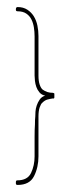

<svg xmlns="http://www.w3.org/2000/svg" viewBox="-20 -455 205 544"><path d="M134 -179Q134 -175 129 -176Q122 -175 114.5 -173Q107 -171 100 -164Q96 -161 92.5 -151Q89 -141 89 -125V-12Q89 19 76.5 44Q64 69 30 69Q25 69 25 65V61Q25 56 29 56Q58 56 68 35Q78 14 78 -12Q78 -45 78 -67Q78 -89 79 -102Q79 -117 80 -125Q80 -130 80.5 -138.5Q81 -147 84 -156Q87 -165 92.5 -173Q98 -181 108 -184Q98 -186 92 -193Q86 -200 83 -208.5Q80 -217 79 -226Q78 -235 78 -241V-352Q78 -365 76 -377.5Q74 -390 69 -400Q64 -410 54.5 -416.5Q45 -423 30 -423Q25 -423 25 -427V-429Q25 -435 30 -435Q46 -435 57.5 -427.5Q69 -420 76 -408.5Q83 -397 86 -382.5Q89 -368 89 -353V-241Q89 -225 92.5 -215Q96 -205 101 -201Q113 -192 130 -192Q134 -191 134 -189.5Q134 -188 134 -186V-179Z"/></svg>

Font: Chathura Thin
Style: Regular
Weight: 250
Designer: Appaji Ambarisha Darbha
Foundry: Aditya Fonts
Version: Version 1.002 2016